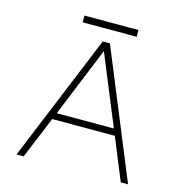

<svg xmlns="http://www.w3.org/2000/svg" viewBox="-116 -910 972 1016"><g transform="rotate(15 370.0 -401.5)"><path d="M351 -696H390L676 0H636L542 -230H199L104 0H65ZM214 -266H527L370 -648ZM222 -766V-803H518V-766Z"/></g></svg>

Font: M Major Mono Display
Style: Regular
Weight: 400
Designer: Emre Parlak
Foundry: Emre Parlak
Version: Version 2.000; ttfautohint (v1.8) -l 8 -r 50 -G 200 -x 14 -D